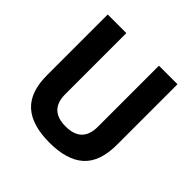

<svg xmlns="http://www.w3.org/2000/svg" viewBox="-177 -838 1008 1008"><g transform="rotate(45 327.0 -334.0)"><path d="M206.1 -227.1Q206.1 -107.9 327.1 -107.9Q448.2 -107.9 448.2 -227.1V-680.2H585.9V-230Q585.9 -105 521.5 -46.4Q457 12.2 327.1 12.2Q197.3 12.2 132.3 -46.4Q67.9 -105 67.9 -230V-680.2H206.1Z"/></g></svg>

Font: TitilliumWeb-Bold
Style: Bold
Weight: 700
Version: Version 1.001;PS 57.000;hotconv 1.0.70;makeotf.lib2.5.55311